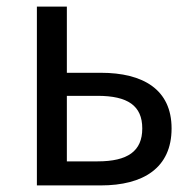

<svg xmlns="http://www.w3.org/2000/svg" viewBox="-20 -563 588 583"><path d="M286 0C415 0 501 -53 501 -173C501 -291 415 -342 286 -342H183V-543H92V0ZM276 -272C368 -272 412 -242 412 -173C412 -104 368 -73 276 -73H183V-272Z"/></svg>

Font: Noto Sans KR Regular
Style: Regular
Weight: 400
Designer: Ryoko NISHIZUKA  (kana & ideographs); Paul D. Hunt (Latin, Greek & Cyrillic); Wenlong ZHANG  (bopomofo); Sandoll Communi
Foundry: Adobe Systems Incorporated
Version: Version 1.004;PS 1.004;hotconv 1.0.82;makeotf.lib2.5.63406